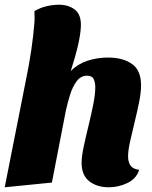

<svg xmlns="http://www.w3.org/2000/svg" viewBox="-23 -774 644 814"><path d="M438 20Q388 20 355.5 -5.5Q323 -31 323 -83Q323 -111 332 -153Q341 -195 352.5 -242Q364 -289 372.5 -332Q381 -375 381 -404Q381 -423 374.5 -438Q368 -453 346 -453Q319 -453 301.5 -429Q284 -405 273.5 -370.5Q263 -336 256 -304L197 0L-3 20L87 -435Q100 -497 109.5 -561Q119 -625 123 -680Q124 -692 123.5 -704Q123 -716 123 -727Q149 -742 176 -748Q203 -754 227 -754Q267 -754 294 -733.5Q321 -713 320 -665Q319 -631 308 -583Q297 -535 277 -473Q307 -503 348 -516.5Q389 -530 435 -530Q498 -530 536.5 -503Q575 -476 575 -412Q575 -381 566.5 -339.5Q558 -298 547.5 -255Q537 -212 528.5 -174Q520 -136 520 -111Q520 -87 530.5 -72Q541 -57 567 -54Q555 -16 517 2Q479 20 438 20Z"/></svg>

Font: Sansita Swashed ExtraBold
Style: Regular
Weight: 800
Designer: Pablo Cosgaya
Foundry: Omnibus-Type
Version: Version 1.003; ttfautohint (v1.8.3)